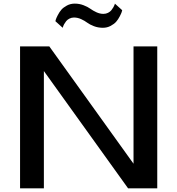

<svg xmlns="http://www.w3.org/2000/svg" viewBox="-20 -1031 971 1051"><path d="M545.9 -955.1Q560.1 -955.1 571.5 -960.9Q583 -966.8 589.6 -975.1Q596.2 -983.4 600.8 -991.5Q605.5 -999.5 607.4 -1005.4L608.9 -1011.2L648.9 -975.1Q647.9 -971.2 646 -964.6Q644 -958 635.5 -941.4Q627 -924.8 616.2 -912.4Q605.5 -899.9 585.9 -889.4Q566.4 -878.9 543 -878.9Q517.1 -878.9 494.1 -887.7Q471.2 -896.5 457.3 -907Q443.4 -917.5 424.1 -926.3Q404.8 -935.1 384.8 -935.1Q371.6 -935.1 360.1 -929.2Q348.6 -923.3 342.3 -915.3Q335.9 -907.2 331.3 -898.9Q326.7 -890.6 325.2 -884.8L323.2 -878.9L283.2 -915Q284.2 -918.9 286.1 -925.5Q288.1 -932.1 296.6 -948.7Q305.2 -965.3 315.9 -977.8Q326.7 -990.2 346.2 -1000.7Q365.7 -1011.2 389.2 -1011.2Q414.6 -1011.2 437.3 -1002.4Q460 -993.7 474.4 -983.2Q488.8 -972.7 507.8 -963.9Q526.9 -955.1 545.9 -955.1ZM840.8 -776.9V0H681.2L220.2 -642.1V0H89.8V-776.9H250L710.9 -134.8V-776.9Z"/></svg>

Font: Sporting Grotesque
Style: Regular
Weight: 400
Designer: Lucas LE BIHAN
Foundry: Lucas LE BIHAN
Version: Version 2.001;PS 2.1;hotconv 1.0.88;makeotf.lib2.5.647800